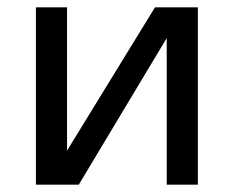

<svg xmlns="http://www.w3.org/2000/svg" viewBox="-20 -504 638 524"><path d="M195 0H78V-484H163V-93L403 -484H520V0H435V-400Z"/></svg>

Font: Play
Style: Regular
Weight: 400
Designer: Jonas Hecksher
Foundry: Jonas Hecksher, Playtypeª, e-types AS
Version: Version 1.002